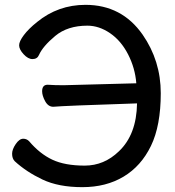

<svg xmlns="http://www.w3.org/2000/svg" viewBox="-20 -744 723 793"><path d="M41 -78Q30 -89 30 -109Q30 -127 45 -149Q60 -171 76 -171Q90 -171 100 -161Q144 -109 196 -84.5Q248 -60 330 -60Q410 -60 471 -119Q544 -188 546 -317Q239 -307 200 -303Q179 -303 166.5 -326Q154 -349 154 -367Q154 -394 177 -394Q205 -392 242 -392L543 -400Q538 -463 509 -519.5Q480 -576 434.5 -607Q389 -638 341 -638Q259 -638 208 -595.5Q157 -553 141 -517Q134 -500 114 -500Q96 -500 77.5 -520Q59 -540 59 -557Q59 -573 78.5 -599Q98 -625 133 -653Q220 -724 333 -724Q483 -724 569 -601Q644 -493 644 -359Q644 -225 603.5 -141.5Q563 -58 490.5 -14.5Q418 29 320 29Q222 29 155.5 -2.5Q89 -34 41 -78Z"/></svg>

Font: LXGW ZhenKai
Style: Regular
Weight: 400
Designer: LXGW / Fontworks Inc.
Foundry: LXGW / Fontworks Inc.
Version: Version 0.800;June 8, 2025